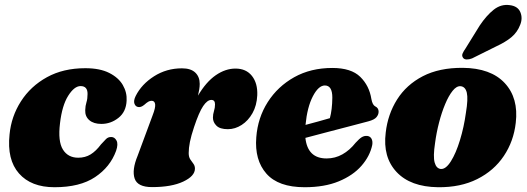

<svg xmlns="http://www.w3.org/2000/svg" viewBox="-20 -752 2150 784"><path d="M309 -400.5Q283.5 -400.5 258.5 -361Q233.5 -321.5 225 -248.5Q216 -175 236.8 -141.5Q257.5 -108 299.5 -108Q328 -108 350 -121.5Q372 -135 392 -162Q404.5 -176 413.2 -184.5Q422 -193 434.5 -192.5Q448 -192.5 455.8 -178Q463.5 -163.5 454 -136Q430 -70 368.2 -28.8Q306.5 12.5 202.5 12.5Q107 12.5 57.5 -43.8Q8 -100 19 -203Q26 -276.5 65.5 -338.2Q105 -400 171.8 -436.8Q238.5 -473.5 328.5 -473.5Q388 -473.5 426 -454.2Q464 -435 481.5 -404.8Q499 -374.5 497 -341Q495 -295.5 463.8 -270.8Q432.5 -246 394 -246Q362.5 -246 344.8 -261.2Q327 -276.5 328 -302Q328.5 -320 333 -334.2Q337.5 -348.5 337.5 -368Q338 -400.5 309 -400.5Z M544.5 -315Q533.5 -316.5 529 -328.5Q524.5 -340.5 534 -360Q558 -408 609 -440.5Q660 -473 723 -473Q759 -473 777.2 -455.8Q795.5 -438.5 795.5 -409.5Q795.5 -398.5 793.5 -386.5Q791.5 -374.5 788.5 -361.5Q821.5 -417.5 861 -444.8Q900.5 -472 941.5 -472Q985 -472 1008.8 -442Q1032.5 -412 1030.5 -363Q1028.5 -321 1011 -290Q993.5 -259 966.8 -241.8Q940 -224.5 910.5 -224.5Q878 -224.5 863.8 -238.8Q849.5 -253 849.5 -271.5Q849.5 -285.5 853.8 -298.8Q858 -312 858 -326Q858 -344 843 -344Q826.5 -344 809.5 -318.8Q792.5 -293.5 772.5 -233.5Q760.5 -197.5 755.5 -172.5Q750.5 -147.5 750.5 -127Q750.5 -111 757 -101.2Q763.5 -91.5 769.8 -83.2Q776 -75 776 -63.5Q776 -33 728.2 -10.5Q680.5 12 601 12Q541.5 12 529.8 -23Q518 -58 542 -116L603 -280.5Q615.5 -312.5 613.5 -326.5Q611.5 -340.5 599 -340.5Q592.5 -340.5 585.8 -336.8Q579 -333 568.5 -323.5Q555.5 -313 544.5 -315Z M1500 -160Q1490.5 -114.5 1456 -75Q1421.5 -35.5 1363.2 -11.5Q1305 12.5 1224 12.5Q1116.5 12.5 1067.8 -43Q1019 -98.5 1026.5 -191.5Q1032.5 -271 1073.2 -335Q1114 -399 1181.5 -436.8Q1249 -474.5 1337 -474.5Q1414 -474.5 1451 -438.2Q1488 -402 1496.5 -347.5Q1501 -323 1512.5 -317.5Q1526 -311 1526 -296Q1526 -284 1517.2 -273.5Q1508.5 -263 1484 -256.5Q1458 -249.5 1413.8 -238Q1369.5 -226.5 1319.8 -213.5Q1270 -200.5 1227 -189Q1236 -105 1313.5 -105Q1348.5 -105 1378.2 -121.8Q1408 -138.5 1432 -169Q1447 -185.5 1457.2 -191.8Q1467.5 -198 1479.5 -197Q1491.5 -195.5 1497 -185.5Q1502.5 -175.5 1500 -160ZM1306.5 -403Q1280.5 -403 1257.5 -358.8Q1234.5 -314.5 1227.5 -242Q1254 -249 1280.2 -256.2Q1306.5 -263.5 1327 -269.5Q1336.5 -304 1337 -353.5Q1337 -403 1306.5 -403Z M1869.5 -475Q1984 -474 2041 -412.8Q2098 -351.5 2086 -250.5Q2077.5 -175 2037.2 -115Q1997 -55 1928.8 -20.8Q1860.5 13.5 1768.5 12.5Q1656 11 1599.2 -49.8Q1542.5 -110.5 1555 -210.5Q1563.5 -285.5 1601.5 -345.8Q1639.5 -406 1706.5 -440.8Q1773.5 -475.5 1869.5 -475ZM1780 -62Q1800.5 -60.5 1821.2 -93.5Q1842 -126.5 1858.2 -179.8Q1874.5 -233 1882.5 -291.5Q1892 -348.5 1886.2 -373.2Q1880.5 -398 1861 -400Q1844.5 -401.5 1828.2 -381.2Q1812 -361 1797.8 -327Q1783.5 -293 1772.8 -251.5Q1762 -210 1756.5 -168Q1748 -113 1754.8 -88.5Q1761.5 -64 1780 -62ZM1939 -648Q1966.5 -689 1996.2 -712.5Q2026 -736 2061.5 -731Q2094.5 -727 2104.8 -702.2Q2115 -677.5 2104 -650.5Q2092.5 -620.5 2068.8 -600.5Q2045 -580.5 2005 -562L1907.5 -513.5Q1896 -509 1885.5 -509.2Q1875 -509.5 1870.5 -516.5Q1865 -524.5 1869 -533.8Q1873 -543 1880.5 -553.5Z"/></svg>

Font: Fraunces 72pt Soft Black
Style: Italic
Weight: 900
Italic angle: -16°
Version: Version 1.000;[b76b70a41]